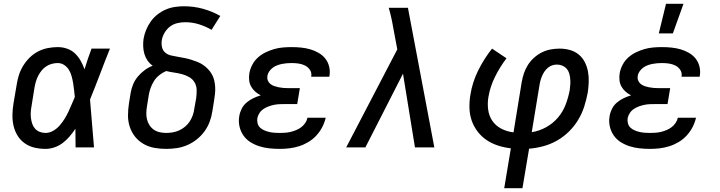

<svg xmlns="http://www.w3.org/2000/svg" viewBox="-20 -776 3790 1011"><path d="M220 8Q190 8 162 1.5Q134 -5 111 -21Q88 -37 73 -61Q58 -85 51.5 -113Q45 -141 45.5 -171Q46 -201 51 -231L68 -331Q72 -357 80 -382Q88 -407 102.5 -430.5Q117 -454 137 -473.5Q157 -493 181.5 -505.5Q206 -518 232.5 -523Q259 -528 284 -528Q310 -528 334 -519.5Q358 -511 375.5 -494Q393 -477 405 -455.5Q417 -434 425 -411Q433 -438 442.5 -465.5Q452 -493 462 -520H559Q532 -453 506.5 -385.5Q481 -318 454 -252Q460 -189 464.5 -126Q469 -63 475 0H378Q378 -24 377.5 -48.5Q377 -73 377 -98Q363 -77 346.5 -57.5Q330 -38 310 -23Q290 -8 266.5 0Q243 8 220 8ZM220 -76Q240 -76 259.5 -87Q279 -98 293.5 -114.5Q308 -131 319.5 -149.5Q331 -168 340 -187Q349 -206 357 -225.5Q365 -245 374 -265Q372 -284 370 -302.5Q368 -321 365 -339Q362 -357 357 -375Q352 -393 343 -408Q334 -423 318.5 -433.5Q303 -444 284 -444Q269 -444 253.5 -440Q238 -436 224 -427Q210 -418 199.5 -405Q189 -392 181.5 -377.5Q174 -363 169.5 -348Q165 -333 162 -317L146 -217Q143 -201 142 -185Q141 -169 143 -153.5Q145 -138 150 -123.5Q155 -109 165 -98Q175 -87 189.5 -81.5Q204 -76 220 -76Z M855 8Q823 8 792.5 2.5Q762 -3 736 -18Q710 -33 691.5 -56Q673 -79 663.5 -107.5Q654 -136 654 -167.5Q654 -199 659 -231L668 -287Q672 -310 681 -332Q690 -354 706 -373Q722 -392 741.5 -406.5Q761 -421 784 -430Q768 -441 757 -457Q746 -473 740.5 -491.5Q735 -510 734 -530.5Q733 -551 736 -572Q740 -595 749.5 -618.5Q759 -642 774 -663Q789 -684 809.5 -700Q830 -716 853.5 -726Q877 -736 901.5 -739.5Q926 -743 949 -743Q1001 -743 1049.5 -729.5Q1098 -716 1140 -692L1094 -619Q1063 -637 1028 -648Q993 -659 955 -659Q934 -659 913 -654Q892 -649 875 -636Q858 -623 846.5 -603.5Q835 -584 832 -564Q829 -546 833 -528Q837 -510 850 -499Q863 -488 880.5 -484Q898 -480 916 -477Q934 -474 951.5 -470.5Q969 -467 985.5 -462Q1002 -457 1018.5 -450.5Q1035 -444 1049 -434.5Q1063 -425 1075 -412.5Q1087 -400 1095.5 -385Q1104 -370 1108 -353Q1112 -336 1113 -318Q1114 -300 1112 -281.5Q1110 -263 1107 -245L1098 -189Q1094 -162 1084 -135Q1074 -108 1056.5 -84Q1039 -60 1015.5 -41.5Q992 -23 965 -11.5Q938 0 910 4Q882 8 855 8ZM855 -76Q872 -76 889.5 -79Q907 -82 923.5 -89.5Q940 -97 954.5 -109Q969 -121 979 -136.5Q989 -152 995 -169Q1001 -186 1003 -203L1013 -259Q1016 -281 1015.5 -302.5Q1015 -324 1005 -341.5Q995 -359 977 -369.5Q959 -380 938.5 -385.5Q918 -391 896.5 -394Q875 -397 855 -402Q836 -394 819 -380.5Q802 -367 791 -349.5Q780 -332 773 -312.5Q766 -293 763 -273L754 -217Q751 -199 750.5 -181.5Q750 -164 754 -147.5Q758 -131 767 -117Q776 -103 789.5 -93.5Q803 -84 820 -80Q837 -76 855 -76Z M1453 8Q1425 8 1397.5 5Q1370 2 1345 -6Q1320 -14 1298 -28Q1276 -42 1261.5 -63Q1247 -84 1241 -110.5Q1235 -137 1240 -165Q1243 -184 1252.5 -203Q1262 -222 1278.5 -236Q1295 -250 1314 -259Q1333 -268 1353 -274Q1337 -282 1324 -293.5Q1311 -305 1302.5 -320Q1294 -335 1292 -353.5Q1290 -372 1293 -390Q1297 -413 1308.5 -435Q1320 -457 1338.5 -473.5Q1357 -490 1379 -500.5Q1401 -511 1423.5 -517.5Q1446 -524 1469.5 -526Q1493 -528 1515 -528Q1541 -528 1565.5 -525.5Q1590 -523 1613 -516.5Q1636 -510 1657 -498Q1678 -486 1692.5 -468Q1707 -450 1713 -426Q1719 -402 1715 -377L1714 -372H1618L1619 -374Q1622 -393 1612 -408Q1602 -423 1586 -431Q1570 -439 1552 -441.5Q1534 -444 1515 -444Q1503 -444 1490.5 -443Q1478 -442 1465.5 -439.5Q1453 -437 1440.5 -432.5Q1428 -428 1417 -420Q1406 -412 1398 -400.5Q1390 -389 1388 -377Q1386 -364 1390 -353Q1394 -342 1403 -334.5Q1412 -327 1423.5 -323Q1435 -319 1447 -316.5Q1459 -314 1471 -313Q1483 -312 1495 -312H1559L1545 -228H1481Q1467 -228 1452.5 -227.5Q1438 -227 1423.5 -224Q1409 -221 1395 -216Q1381 -211 1368 -202.5Q1355 -194 1346.5 -181Q1338 -168 1335 -154Q1333 -140 1336.5 -126.5Q1340 -113 1349.5 -104Q1359 -95 1372 -89.5Q1385 -84 1398 -81Q1411 -78 1425 -77Q1439 -76 1453 -76Q1467 -76 1481.5 -77Q1496 -78 1510.5 -81.5Q1525 -85 1539.5 -91Q1554 -97 1566 -106Q1578 -115 1587 -128Q1596 -141 1599 -156H1695Q1689 -130 1676.5 -106Q1664 -82 1645.5 -62Q1627 -42 1603.5 -28Q1580 -14 1554.5 -6Q1529 2 1503.5 5Q1478 8 1453 8Z M1803 0 2072 -516 2057 -596Q2051 -631 2044 -666Q2037 -701 2027 -735H2128Q2163 -551 2197.5 -367.5Q2232 -184 2267 0H2165L2102 -388L1904 0Z M2635 215 2670 5Q2635 1 2602.5 -9.5Q2570 -20 2543 -38Q2516 -56 2495.5 -82.5Q2475 -109 2464 -140.5Q2453 -172 2452 -207Q2451 -242 2457 -277Q2467 -342 2497.5 -404Q2528 -466 2571 -520L2647 -469Q2612 -423 2586.5 -371.5Q2561 -320 2552 -266Q2546 -232 2550.5 -198.5Q2555 -165 2573 -139Q2591 -113 2620.5 -98Q2650 -83 2684 -79L2727 -343Q2731 -366 2738.5 -389Q2746 -412 2759.5 -433.5Q2773 -455 2792 -472Q2811 -489 2833 -500Q2855 -511 2879 -515.5Q2903 -520 2926 -520Q2954 -520 2980 -513Q3006 -506 3026.5 -489.5Q3047 -473 3059 -449.5Q3071 -426 3076 -399.5Q3081 -373 3080 -345Q3079 -317 3075 -289Q3068 -252 3056.5 -215.5Q3045 -179 3024.5 -145Q3004 -111 2975.5 -83Q2947 -55 2912.5 -35.5Q2878 -16 2840.5 -6Q2803 4 2766 7L2731 215ZM2780 -80Q2819 -86 2855.5 -106Q2892 -126 2918.5 -157.5Q2945 -189 2959 -226.5Q2973 -264 2980 -302Q2982 -317 2983 -332Q2984 -347 2982.5 -362Q2981 -377 2977 -390.5Q2973 -404 2963.5 -414.5Q2954 -425 2940.5 -430.5Q2927 -436 2912 -436Q2900 -436 2888 -432Q2876 -428 2865.5 -419.5Q2855 -411 2847.5 -400Q2840 -389 2835 -377.5Q2830 -366 2826.5 -354Q2823 -342 2821 -329Z M3403 8Q3375 8 3347.5 5Q3320 2 3295 -6Q3270 -14 3248 -28Q3226 -42 3211.5 -63Q3197 -84 3191 -110.5Q3185 -137 3190 -165Q3193 -184 3202.5 -203Q3212 -222 3228.5 -236Q3245 -250 3264 -259Q3283 -268 3303 -274Q3287 -282 3274 -293.5Q3261 -305 3252.5 -320Q3244 -335 3242 -353.5Q3240 -372 3243 -390Q3247 -413 3258.5 -435Q3270 -457 3288.5 -473.5Q3307 -490 3329 -500.5Q3351 -511 3373.5 -517.5Q3396 -524 3419.5 -526Q3443 -528 3465 -528Q3491 -528 3515.5 -525.5Q3540 -523 3563 -516.5Q3586 -510 3607 -498Q3628 -486 3642.5 -468Q3657 -450 3663 -426Q3669 -402 3665 -377L3664 -372H3568L3569 -374Q3572 -393 3562 -408Q3552 -423 3536 -431Q3520 -439 3502 -441.5Q3484 -444 3465 -444Q3453 -444 3440.5 -443Q3428 -442 3415.5 -439.5Q3403 -437 3390.5 -432.5Q3378 -428 3367 -420Q3356 -412 3348 -400.5Q3340 -389 3338 -377Q3336 -364 3340 -353Q3344 -342 3353 -334.5Q3362 -327 3373.5 -323Q3385 -319 3397 -316.5Q3409 -314 3421 -313Q3433 -312 3445 -312H3509L3495 -228H3431Q3417 -228 3402.5 -227.5Q3388 -227 3373.5 -224Q3359 -221 3345 -216Q3331 -211 3318 -202.5Q3305 -194 3296.5 -181Q3288 -168 3285 -154Q3283 -140 3286.5 -126.5Q3290 -113 3299.5 -104Q3309 -95 3322 -89.5Q3335 -84 3348 -81Q3361 -78 3375 -77Q3389 -76 3403 -76Q3417 -76 3431.5 -77Q3446 -78 3460.5 -81.5Q3475 -85 3489.5 -91Q3504 -97 3516 -106Q3528 -115 3537 -128Q3546 -141 3549 -156H3645Q3639 -130 3626.5 -106Q3614 -82 3595.5 -62Q3577 -42 3553.5 -28Q3530 -14 3504.5 -6Q3479 2 3453.5 5Q3428 8 3403 8ZM3449 -600 3487 -756H3579L3523 -600Z"/></svg>

Font: Iosevka Custom Medium Oblique
Style: Regular
Weight: 500
Italic angle: -9°
Designer: Belleve Invis
Foundry: Belleve Invis
Version: Version 27.0.1